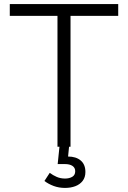

<svg xmlns="http://www.w3.org/2000/svg" viewBox="-20 -720 628 942"><path d="M262 0V-642H28V-700H560V-642H326V0ZM299 202Q269 202 243.5 192.5Q218 183 198 168L224 128Q240 140 258.5 148Q277 156 299 156Q320 156 334.5 147.5Q349 139 349 120Q349 103 335.5 94Q322 85 299 85H263L274 -22H321L314 48Q353 48 376 67.5Q399 87 399 124Q399 150 385.5 167.5Q372 185 349.5 193.5Q327 202 299 202Z"/></svg>

Font: Space Grotesk Light Light
Style: Regular
Weight: 300
Version: Version 2.000